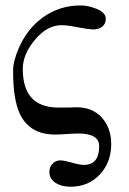

<svg xmlns="http://www.w3.org/2000/svg" viewBox="-20 -482 477 708"><path d="M390.1 49.8Q390.1 116.2 348.1 161.4Q306.2 206.5 240.2 206.5Q210 206.5 189 194.8Q162.1 179.7 162.1 151.9Q162.1 134.3 173.6 121.8Q185.1 109.4 202.6 109.4Q216.3 109.4 245.1 117.7Q273.9 126 289.6 126Q345.7 126 345.7 57.1Q345.7 10.3 269 10.3Q254.9 10.3 226.3 12.2Q197.8 14.2 183.6 14.2Q90.3 14.2 53.7 -61Q28.3 -114.3 28.3 -219.7Q28.3 -256.3 48.3 -302.2Q79.1 -375 137.7 -417.5Q199.2 -461.9 276.9 -461.9Q304.7 -461.9 334 -450.2Q370.6 -436 370.1 -412.1Q370.1 -394.5 357.2 -384Q344.2 -373.5 325.7 -373.5Q306.2 -373.5 267.1 -381.3Q228 -389.2 207 -389.2Q153.8 -389.2 108.9 -335.4Q64 -281.7 64 -228Q64 -85.4 194.8 -85.4H228.5Q251.5 -86.4 262.7 -86.4Q321.3 -86.4 355.7 -48.1Q390.1 -9.8 390.1 49.8Z"/></svg>

Font: Accordance
Style: Regular
Weight: 400
Version: Version 1.1 (build May 11, 2018) Miklal Software Solutions, 